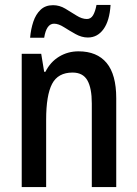

<svg xmlns="http://www.w3.org/2000/svg" viewBox="-20 -758 557 778"><path d="M298 -550Q373 -550 412 -503Q451 -456 451 -360V0H352V-339Q352 -401 334 -432.5Q316 -464 274 -464Q215 -464 191 -418Q167 -372 167 -273V0H68V-540H147L159 -467H164Q184 -507 219.5 -528.5Q255 -550 298 -550ZM102 -605Q105 -640 115 -670Q125 -700 144.5 -718.5Q164 -737 195 -737Q221 -737 244.5 -723Q268 -709 290 -695Q312 -681 332 -681Q348 -681 357 -696Q366 -711 371 -738H428Q424 -674 399.5 -640Q375 -606 336 -606Q311 -606 286 -620Q261 -634 239 -648Q217 -662 199 -662Q168 -662 159 -605Z"/></svg>

Font: Noto Sans Hebrew Condensed Medium
Style: Regular
Weight: 500
Width: 3
Designer: Monotype Design Team
Foundry: Monotype Imaging Inc.
Version: Version 2.004; ttfautohint (v1.8.4.7-5d5b)